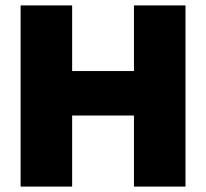

<svg xmlns="http://www.w3.org/2000/svg" viewBox="-20 -688 760 708"><path d="M664 0V-668H474V-426H246V-668H56V0H246V-262H474V0Z"/></svg>

Font: Gantari Black
Style: Regular
Weight: 900
Designer: Anugrah Pasau
Foundry: Lafontype
Version: Version 1.000